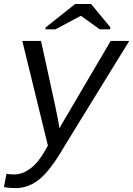

<svg xmlns="http://www.w3.org/2000/svg" viewBox="-28 -733 666 960"><path d="M50.8 207.5Q15.6 207.5 -8.3 202.1L4.4 136.2Q22 139.2 44.9 139.2Q83.5 139.2 123 110.4Q162.6 81.5 198.2 18.6L211.4 -5.4L83.5 -528.3H177.2L245.6 -214.8Q251 -190.9 260 -144.8Q269 -98.6 269 -90.8Q273.9 -101.6 299.8 -144.5L525.4 -528.3H618.2L293 0Q224.6 118.2 169.7 162.8Q114.7 207.5 50.8 207.5ZM523.9 -596.2 522 -586.4H470.7L377 -653.8H376L249.5 -586.4H198.7L200.7 -596.2L347.7 -712.9H427.7Z"/></svg>

Font: Cousine
Style: Italic
Weight: 400
Italic angle: -12°
Monospace: yes
Designer: Steve Matteson
Foundry: Monotype Imaging Inc.
Version: Version 1.21